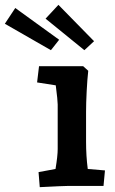

<svg xmlns="http://www.w3.org/2000/svg" viewBox="-118 -767 475 792"><path d="M41 -57 111 -70Q120 -124 120 -152V-336Q120 -353 112 -415L35 -427L43 -494H225L246 -475Q242 -439 239.5 -390Q237 -341 237 -306V-182Q237 -124 244 -70L315 -64L309 0H162Q144 0 46 5ZM-98 -669 -55 -734 126 -603 92 -560ZM70 -690 123 -747 270 -597 230 -560Z"/></svg>

Font: Andada Pro
Style: Bold
Weight: 700
Designer: Carolina Giovagnoli
Foundry: Huerta Tipografica
Version: Version 3.005; ttfautohint (v1.8.4)